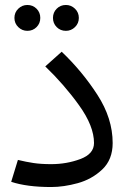

<svg xmlns="http://www.w3.org/2000/svg" viewBox="-20 -738 518 772"><path d="M25 -7 52 -95Q85 -87 115 -82.5Q145 -78 186 -78Q248 -78 303 -98.5Q358 -119 358 -163Q358 -231 298 -314.5Q238 -398 162 -471L228 -530Q310 -452 371.5 -357Q433 -262 433 -163Q433 -96 391 -56.5Q349 -17 292.5 -1.5Q236 14 186 14Q88 14 25 -7ZM38 -666Q38 -688 53.5 -703Q69 -718 90 -718Q112 -718 127 -703Q142 -688 142 -666Q142 -644 127 -629Q112 -614 90 -614Q69 -614 53.5 -629Q38 -644 38 -666ZM193 -666Q193 -688 208 -703Q223 -718 245 -718Q266 -718 281.5 -703Q297 -688 297 -666Q297 -644 281.5 -629Q266 -614 245 -614Q223 -614 208 -629Q193 -644 193 -666Z"/></svg>

Font: FiraGO
Style: Regular
Weight: 400
Designer: bBox Type
Foundry: bBox Type GmbH
Version: Version 1.001;April 20, 2020;FontCreator 12.0.0.2555 64-bit